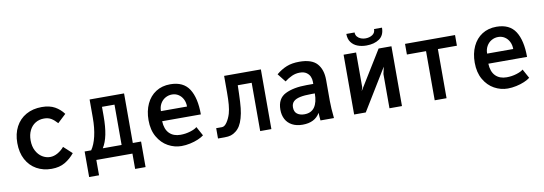

<svg xmlns="http://www.w3.org/2000/svg" viewBox="-62 -1164 4925 1739"><g transform="rotate(-10 2400.0 -295.0)"><path d="M55.5 -275Q55.5 -360 89.2 -424Q123 -488 185 -523Q247 -558 329.5 -558Q401.5 -558 449.5 -531Q497.5 -504 529.5 -460L452.5 -388Q424.5 -419.5 397.5 -435.8Q370.5 -452 331.5 -452Q287 -452 252.2 -430.5Q217.5 -409 198 -369.5Q178.5 -330 178.5 -278Q178.5 -222.5 199.8 -182Q221 -141.5 255.2 -120.2Q289.5 -99 327.5 -99Q363 -99 397.8 -119Q432.5 -139 457.5 -169L534.5 -98Q496 -50.5 445.5 -20.8Q395 9 322.5 9Q245.5 9 185 -24.8Q124.5 -58.5 90 -122.5Q55.5 -186.5 55.5 -275Z M643 -94H703Q734 -138 751.5 -212.5Q769 -287 769 -384V-550H1086V-94H1162V141H1066V0H734V141H643ZM983 -94V-465H868V-379Q868 -281 853.8 -210.8Q839.5 -140.5 810 -94Z M1262 -272Q1262 -356.5 1292.5 -421.8Q1323 -487 1379.2 -523Q1435.5 -559 1511 -559Q1631.5 -559 1684.8 -476.5Q1738 -394 1738 -242H1382Q1385 -168 1422.8 -130Q1460.5 -92 1525 -92Q1572 -92 1615.8 -105.5Q1659.5 -119 1678 -136L1724 -52Q1704.5 -36.5 1670.8 -22Q1637 -7.5 1596.2 1.2Q1555.5 10 1517 10Q1452.5 10 1394 -22.2Q1335.5 -54.5 1298.8 -118.2Q1262 -182 1262 -272ZM1511 -465Q1477.5 -465 1449 -448.5Q1420.5 -432 1403.8 -402.2Q1387 -372.5 1387 -334H1627Q1627 -371.5 1612 -401.2Q1597 -431 1570.5 -448Q1544 -465 1511 -465Z M1853 -95H1906Q1930.5 -95 1952.8 -128Q1975 -161 1988 -204Q1998 -239 2002 -285.2Q2006 -331.5 2006 -397V-549H2344V0H2241V-444H2113L2111 -370Q2108.5 -284.5 2103.2 -235.5Q2098 -186.5 2086 -145Q2074.5 -104 2057.8 -76.8Q2041 -49.5 2018 -32Q1996 -14.5 1972.2 -7.2Q1948.5 0 1913 0H1853Z M2454.5 -158Q2454.5 -261 2530.2 -299Q2606 -337 2727.5 -337H2788.5V-359Q2788.5 -381.5 2779 -404.2Q2769.5 -427 2746.5 -443Q2723.5 -459 2685 -459Q2647.5 -459 2613.2 -443.8Q2579 -428.5 2545.5 -403L2485.5 -479Q2531.5 -517.5 2580.8 -537.2Q2630 -557 2698 -557Q2812 -557 2860.8 -502.5Q2909.5 -448 2909.5 -352V-158Q2909.5 -95 2919.5 0H2795.5Q2792 -30.5 2790.5 -71Q2744 10 2631 10Q2574 10 2534.2 -11.5Q2494.5 -33 2474.5 -70.8Q2454.5 -108.5 2454.5 -158ZM2787.5 -250H2756.5Q2691.5 -250 2651 -241.2Q2610.5 -232.5 2590.5 -212.8Q2570.5 -193 2570.5 -159.5Q2570.5 -118.5 2596.2 -99.2Q2622 -80 2662.5 -80Q2726 -80 2756.8 -124.5Q2787.5 -169 2787.5 -250Z M3105 -550H3220V-230L3209 -196L3427 -550H3545V0H3430V-315L3444.5 -380L3212 0H3105ZM3162 -731H3238Q3238 -707.5 3251.5 -691.8Q3265 -676 3285.2 -668.5Q3305.5 -661 3326 -661Q3363 -661 3390 -678.2Q3417 -695.5 3417 -731H3490Q3490 -660.5 3443.2 -628.2Q3396.5 -596 3324 -596Q3279.5 -596 3243 -610Q3206.5 -624 3184.2 -654.2Q3162 -684.5 3162 -731Z M3846 -452H3670V-550H4130V-452H3955V0H3846Z M4262 -272Q4262 -356.5 4292.5 -421.8Q4323 -487 4379.2 -523Q4435.5 -559 4511 -559Q4631.5 -559 4684.8 -476.5Q4738 -394 4738 -242H4382Q4385 -168 4422.8 -130Q4460.5 -92 4525 -92Q4572 -92 4615.8 -105.5Q4659.5 -119 4678 -136L4724 -52Q4704.5 -36.5 4670.8 -22Q4637 -7.5 4596.2 1.2Q4555.5 10 4517 10Q4452.5 10 4394 -22.2Q4335.5 -54.5 4298.8 -118.2Q4262 -182 4262 -272ZM4511 -465Q4477.5 -465 4449 -448.5Q4420.5 -432 4403.8 -402.2Q4387 -372.5 4387 -334H4627Q4627 -371.5 4612 -401.2Q4597 -431 4570.5 -448Q4544 -465 4511 -465Z"/></g></svg>

Font: JuliaMono
Style: Bold
Weight: 700
Monospace: yes
Designer: cormullion
Foundry: corm
Version: Version 0.055; ttfautohint (v1.8.4)